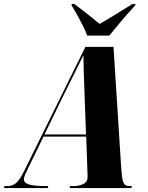

<svg xmlns="http://www.w3.org/2000/svg" viewBox="-77 -951 747 971"><path d="M-57 0 -54 -10H-38Q-14 -10 4.5 -25.5Q23 -41 46 -88L355 -714H497L536 -101Q539 -55 545.5 -32.5Q552 -10 577 -10H590L587 0H275L277 -10H296Q323 -10 344.5 -20.5Q366 -31 366 -58Q366 -63 365.5 -72Q365 -81 365 -89L359 -260H143L66 -102Q57 -83 50.5 -69Q44 -55 44 -44Q44 -26 70 -18Q96 -10 154 -10H167L165 0ZM233 -446 148 -271H358L351 -464Q350 -494 348.5 -533.5Q347 -573 346 -610.5Q345 -648 345 -672Q328 -636 297 -575Q266 -514 233 -446ZM364 -771Q355 -796 340 -825.5Q325 -855 310 -881.5Q295 -908 285 -924L286 -931H299Q344 -897 374 -873Q404 -849 427 -830Q457 -847 497.5 -872Q538 -897 593 -931H608L607 -924Q567 -881 536 -844Q505 -807 476 -771Z"/></svg>

Font: Noto Serif Display ExtraCondensed Black
Style: Italic
Weight: 900
Width: 2
Italic angle: -12°
Designer: Monotype Design Team
Foundry: Monotype Imaging Inc.
Version: Version 2.009